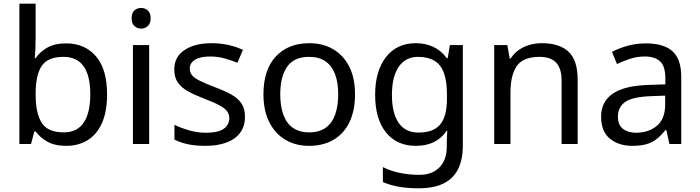

<svg xmlns="http://www.w3.org/2000/svg" viewBox="-20 -780 3791 1040"><path d="M173 -575Q173 -541 171.5 -511.5Q170 -482 168 -465H173Q196 -499 236 -522Q276 -545 339 -545Q439 -545 499.5 -475.5Q560 -406 560 -268Q560 -176 532.5 -114Q505 -52 455 -21Q405 10 339 10Q276 10 236 -13Q196 -36 173 -68H166L148 0H85V-760H173ZM324 -472Q239 -472 206 -423Q173 -374 173 -271V-267Q173 -168 205.5 -115.5Q238 -63 326 -63Q398 -63 433.5 -116Q469 -169 469 -269Q469 -472 324 -472Z M788 -536V0H700V-536ZM745 -737Q765 -737 780.5 -723.5Q796 -710 796 -681Q796 -653 780.5 -639Q765 -625 745 -625Q723 -625 708 -639Q693 -653 693 -681Q693 -710 708 -723.5Q723 -737 745 -737Z M1307 -148Q1307 -96 1281 -61Q1255 -26 1207 -8Q1159 10 1093 10Q1037 10 996.5 1Q956 -8 925 -24V-104Q957 -88 1002.5 -74.5Q1048 -61 1095 -61Q1162 -61 1192 -82.5Q1222 -104 1222 -140Q1222 -160 1211 -176Q1200 -192 1171.5 -208Q1143 -224 1090 -244Q1038 -264 1001 -284Q964 -304 944 -332Q924 -360 924 -404Q924 -472 979.5 -509Q1035 -546 1125 -546Q1174 -546 1216.5 -536.5Q1259 -527 1296 -510L1266 -440Q1232 -454 1195 -464Q1158 -474 1119 -474Q1065 -474 1036.5 -456.5Q1008 -439 1008 -409Q1008 -387 1021 -371.5Q1034 -356 1064.5 -341.5Q1095 -327 1146 -307Q1197 -288 1233 -268Q1269 -248 1288 -219.5Q1307 -191 1307 -148Z M1903 -269Q1903 -180 1872.5 -117.5Q1842 -55 1786 -22.5Q1730 10 1653 10Q1582 10 1526.5 -22.5Q1471 -55 1439 -117.5Q1407 -180 1407 -269Q1407 -402 1474 -474Q1541 -546 1656 -546Q1729 -546 1784.5 -513.5Q1840 -481 1871.5 -419.5Q1903 -358 1903 -269ZM1498 -269Q1498 -206 1514.5 -159.5Q1531 -113 1566 -88Q1601 -63 1655 -63Q1709 -63 1744 -88Q1779 -113 1795.5 -159.5Q1812 -206 1812 -269Q1812 -333 1795 -378Q1778 -423 1743.5 -447.5Q1709 -472 1654 -472Q1572 -472 1535 -418Q1498 -364 1498 -269Z M2232 -546Q2285 -546 2327.5 -526Q2370 -506 2400 -465H2405L2417 -536H2487V9Q2487 85 2461 136.5Q2435 188 2382 214Q2329 240 2247 240Q2189 240 2140.5 231.5Q2092 223 2054 206V125Q2092 145 2143 156Q2194 167 2252 167Q2321 167 2360.5 126.5Q2400 86 2400 16V-5Q2400 -17 2401 -39.5Q2402 -62 2403 -71H2399Q2371 -30 2329.5 -10Q2288 10 2233 10Q2129 10 2070.5 -63Q2012 -136 2012 -267Q2012 -395 2070.5 -470.5Q2129 -546 2232 -546ZM2244 -472Q2177 -472 2140 -418.5Q2103 -365 2103 -266Q2103 -167 2139.5 -114.5Q2176 -62 2246 -62Q2287 -62 2316 -72.5Q2345 -83 2364 -105.5Q2383 -128 2392 -163Q2401 -198 2401 -246V-267Q2401 -340 2384.5 -385Q2368 -430 2333 -451Q2298 -472 2244 -472Z M2915 -546Q3011 -546 3060 -499.5Q3109 -453 3109 -349V0H3022V-343Q3022 -408 2993 -440Q2964 -472 2902 -472Q2813 -472 2779 -422Q2745 -372 2745 -278V0H2657V-536H2728L2741 -463H2746Q2764 -491 2790.5 -509.5Q2817 -528 2849 -537Q2881 -546 2915 -546Z M3478 -545Q3576 -545 3623 -502Q3670 -459 3670 -365V0H3606L3589 -76H3585Q3562 -47 3537.5 -27.5Q3513 -8 3481.5 1Q3450 10 3405 10Q3332 10 3284 -28.5Q3236 -67 3236 -149Q3236 -229 3299 -272.5Q3362 -316 3493 -320L3584 -323V-355Q3584 -422 3555 -448Q3526 -474 3473 -474Q3431 -474 3393 -461.5Q3355 -449 3322 -433L3295 -499Q3330 -518 3378 -531.5Q3426 -545 3478 -545ZM3504 -259Q3404 -255 3365.5 -227Q3327 -199 3327 -148Q3327 -103 3354.5 -82Q3382 -61 3425 -61Q3493 -61 3538 -98.5Q3583 -136 3583 -214V-262Z"/></svg>

Font: Noto Sans Cherokee
Style: Regular
Weight: 400
Designer: Monotype Design Team
Foundry: Monotype Imaging Inc.
Version: Version 2.001